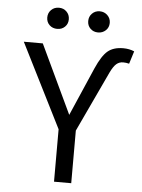

<svg xmlns="http://www.w3.org/2000/svg" viewBox="-59 -921 717 967"><g transform="rotate(5 300.0 -437.5)"><path d="M546 -629Q526 -629 511.5 -616.5Q497 -604 482 -573L338 -266V0H251V-265L38 -689H134L298 -342L404 -586Q433 -652 462 -676Q491 -700 540 -700Q571 -700 596 -689L576 -625Q560 -629 546 -629ZM145 -821Q145 -844 160.5 -859.5Q176 -875 200 -875Q223 -875 238.5 -859.5Q254 -844 254 -821Q254 -798 238.5 -783Q223 -768 200 -768Q176 -768 160.5 -783Q145 -798 145 -821ZM352 -821Q352 -844 367.5 -859.5Q383 -875 406 -875Q429 -875 445 -859.5Q461 -844 461 -821Q461 -798 445 -783Q429 -768 406 -768Q383 -768 367.5 -783Q352 -798 352 -821Z"/></g></svg>

Font: FiraDG Mono
Style: Regular
Weight: 400
Designer: Carrois Corporate & Edenspiekermann AG
Foundry: Carrois Corporate GbR & Edenspiekermann AG
Version: Version 3.206